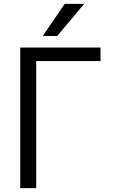

<svg xmlns="http://www.w3.org/2000/svg" viewBox="-20 -977 597 997"><path d="M277 -790H202L316 -957H417ZM168 -660V0H85V-730H502V-660Z"/></svg>

Font: Mplus 1p
Style: Regular
Weight: 400
Version: Version 1.061